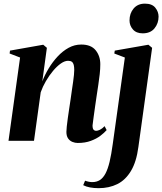

<svg xmlns="http://www.w3.org/2000/svg" viewBox="-20 -754 869 1028"><path d="M206.5 -318.5Q220 -353.5 240.8 -388Q261.5 -422.5 288.5 -451.5Q315.5 -480.5 347.2 -498Q379 -515.5 415 -515.5Q467.5 -515.5 492.2 -484.8Q517 -454 517 -410.5Q517 -385 514 -357.5Q511 -330 506.5 -300.8Q502 -271.5 497.5 -241Q493.5 -213.5 489 -182.8Q484.5 -152 481 -125.2Q477.5 -98.5 475.5 -82.5Q475.5 -65.5 481 -59.5Q486.5 -53.5 494 -53.5Q503 -53.5 515 -59.2Q527 -65 540 -78.5L551 -57.5Q538.5 -43 517.5 -27Q496.5 -11 466.2 0.2Q436 11.5 396 11.5Q382 11.5 367.8 5.8Q353.5 0 344.5 -13Q335.5 -26 335.5 -48Q335.5 -57.5 337.5 -76.8Q339.5 -96 343 -121Q346.5 -146 350.5 -172.5Q354.5 -199 358 -222Q361.5 -248 365 -271.8Q368.5 -295.5 371.5 -316.2Q374.5 -337 376 -353.2Q377.5 -369.5 377.5 -379.5Q377.5 -395.5 374.8 -406.5Q372 -417.5 365 -423Q358 -428.5 344.5 -428.5Q326.5 -428.5 305.5 -413.8Q284.5 -399 263.8 -374.2Q243 -349.5 225.8 -319.8Q208.5 -290 198 -260L162 0H25.5L87.5 -446L31.5 -467.5L33.5 -483L211.5 -514.5L231 -498ZM721 32.5Q710.5 112.5 681.2 161.2Q652 210 608 231.8Q564 253.5 508 253.5Q483 253.5 461.8 249.5Q440.5 245.5 425.5 237.5L435.5 213.5Q445 217 455 219Q465 221 474 221Q497.5 221 514.8 210Q532 199 544.8 175Q557.5 151 566.8 112.2Q576 73.5 583.5 18.5L648.5 -446L592 -467.5L594.5 -483L774.5 -514.5L794.5 -498ZM744 -575.5Q710 -575.5 691.8 -596.2Q673.5 -617 673.5 -644.5Q673.5 -682.5 695.5 -708.5Q717.5 -734.5 756 -734.5Q794 -734.5 811.5 -712.8Q829 -691 829 -665Q829 -629 807.2 -602.2Q785.5 -575.5 744 -575.5Z"/></svg>

Font: Merriweather 144pt
Style: Bold Italic
Weight: 700
Italic angle: -7.8°
Version: Version 2.101